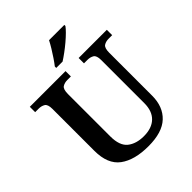

<svg xmlns="http://www.w3.org/2000/svg" viewBox="-253 -1082 1243 1243"><g transform="rotate(-45 368.5 -460.5)"><path d="M379 10Q252 10 181 -42.5Q110 -95 110 -217V-601Q110 -643 91.5 -654Q73 -665 49 -665H16V-714H343V-665H310Q285 -665 267 -653.5Q249 -642 249 -597V-210Q249 -125 291.5 -91Q334 -57 404 -57Q477 -57 517 -95.5Q557 -134 557 -207V-601Q557 -643 538.5 -654Q520 -665 495 -665H463V-714H721V-665H688Q663 -665 645 -653.5Q627 -642 627 -597V-205Q627 -105 566.5 -47.5Q506 10 379 10ZM315 -784Q330 -803 347.5 -829Q365 -855 381.5 -882Q398 -909 409 -931H549V-921Q540 -908 520 -888Q500 -868 474 -846Q448 -824 421.5 -804.5Q395 -785 373 -771H315Z"/></g></svg>

Font: Noto Naskh Arabic UI Semi
Style: Bold
Weight: 700
Designer: Monotype Design Team, David Williams, Mohamad Dakak and Nizar Qandah
Foundry: Monotype Imaging Inc.
Version: Version 2.014; ttfautohint (v1.8.4.7-5d5b)